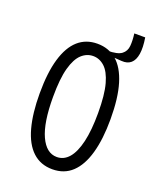

<svg xmlns="http://www.w3.org/2000/svg" viewBox="-124 -707 649 794"><g transform="rotate(20 201.0 -310.0)"><path d="M318 -507 247 -512 249 -527Q293 -527 311 -540.5Q329 -554 331 -578Q333 -602 329 -632H377Q384 -589 379.5 -560.5Q375 -532 359.5 -518.5Q344 -505 318 -507ZM202 12Q150 12 115 -20.5Q80 -53 63 -115.5Q46 -178 46 -265Q46 -357 64 -418Q82 -479 116.5 -509.5Q151 -540 201 -540Q251 -540 286 -510Q321 -480 339.5 -419Q358 -358 358 -265Q358 -177 340.5 -115Q323 -53 288.5 -20.5Q254 12 202 12ZM202 -42Q233 -42 255 -67.5Q277 -93 289 -144Q301 -195 301 -271Q301 -352 288 -398.5Q275 -445 252.5 -465.5Q230 -486 202 -486Q174 -486 151.5 -465.5Q129 -445 116 -398Q103 -351 103 -270Q103 -157 129.5 -99.5Q156 -42 202 -42Z"/></g></svg>

Font: Bricolage Grotesque 24pt Condensed ExtraLight
Style: Regular
Weight: 250
Width: 3
Designer: Mathieu Triay
Foundry: Atelier Triay
Version: Version 1.001;gftools[0.9.33.dev8+g029e19f]